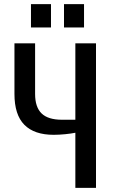

<svg xmlns="http://www.w3.org/2000/svg" viewBox="-20 -910 555 930"><path d="M345 0V-267Q326 -263 296 -260Q266 -257 240 -257Q146 -257 98 -305.5Q50 -354 50 -455V-700H150V-455Q150 -391 181.5 -360.5Q213 -330 280 -330H345V-700H445V0ZM290 -777V-890H387V-777ZM130 -777V-890H227V-777Z"/></svg>

Font: Cuprum Medium
Style: Regular
Weight: 500
Designer: Jovanny Lemonad
Foundry: Jovanny Lemonad
Version: Version 3.000